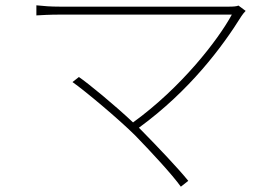

<svg xmlns="http://www.w3.org/2000/svg" viewBox="-20 -679 1040 723"><path d="M490 -168C552 -104 628 -22 661 24L689 2C651 -45 574 -126 514 -187L503 -198C695 -338 818 -504 889 -618C893 -624 899 -632 905 -638L878 -658C871 -655 859 -654 843 -654C750 -654 244 -654 205 -654C170 -654 145 -656 117 -659V-621C135 -622 167 -624 205 -624C244 -624 762 -624 853 -624C801 -528 662 -349 481 -218C411 -284 310 -367 277 -389L253 -370C300 -337 429 -229 490 -168Z"/></svg>

Font: Noto Sans CJK SC Thin
Style: Regular
Weight: 100
Designer: Ryoko NISHIZUKA 西塚涼子 (kana, bopomofo & ideographs); Paul D. Hunt (Latin, Greek & Cyrillic); Sandoll Communications 산돌커뮤니
Foundry: Adobe
Version: Version 2.004;hotconv 1.0.118;makeotfexe 2.5.65603